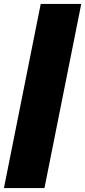

<svg xmlns="http://www.w3.org/2000/svg" viewBox="-56 -762 433 976"><path d="M151 -742H357L170 194H-36Z"/></svg>

Font: Montserrat Alternates Black
Style: Italic
Weight: 900
Italic angle: -11.3°
Designer: Julieta Ulanovsky
Foundry: Julieta Ulanovsky
Version: Version 7.200